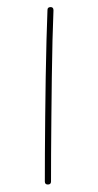

<svg xmlns="http://www.w3.org/2000/svg" viewBox="-20 -502 272 531"><path d="M120.1 -482.4Q127.9 -482.4 127.9 -473.6Q126.5 -439.5 125.2 -390.9Q124 -342.3 123.3 -287.4Q122.6 -232.4 122.1 -178Q121.6 -123.5 121.3 -77.1Q121.1 -30.8 121.1 0Q121.1 8.3 112.3 8.3Q104 8.3 104 0Q104 -30.8 104.2 -77.1Q104.5 -123.5 105 -178Q105.5 -232.4 106.4 -287.6Q107.4 -342.8 108.6 -391.4Q109.9 -439.9 111.3 -474.6Q111.3 -482.4 120.1 -482.4Z"/></svg>

Font: Mikhak Thin
Style: Regular
Weight: 100
Designer: Amin Abedi
Version: Version 3.3